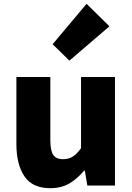

<svg xmlns="http://www.w3.org/2000/svg" viewBox="-20 -973 694 1007"><path d="M244 14Q150 14 108 -48.5Q66 -111 66 -217V-569H244V-239Q244 -181 260 -159.5Q276 -138 310 -138Q340 -138 361.5 -151.5Q383 -165 405 -196V-569H583V0H438L425 -78H421Q386 -36 344 -11Q302 14 244 14ZM344 -655 256 -741 434 -953 554 -835Z"/></svg>

Font: Noto Sans JP Thin Black
Style: Regular
Weight: 900
Version: Version 2.004-H2;hotconv 1.0.118;makeotfexe 2.5.65603